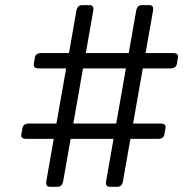

<svg xmlns="http://www.w3.org/2000/svg" viewBox="-20 -714 719 734"><path d="M80.6 -183.1Q58.6 -183.1 61.5 -200.2L65.9 -224.6Q68.8 -241.7 90.8 -241.7H195.8L232.9 -452.6H127.9Q106.4 -452.6 109.4 -469.7L113.3 -494.1Q116.2 -511.2 138.7 -511.2H243.7L272 -672.4Q275.9 -694.3 293 -694.3H323.2Q340.3 -694.3 336.4 -672.4L308.1 -511.2H472.2L500.5 -672.4Q504.4 -694.3 521.5 -694.3H551.8Q568.8 -694.3 564.9 -672.4L536.6 -511.2H641.6Q663.1 -511.2 660.2 -494.1L656.2 -469.7Q653.3 -452.6 630.9 -452.6H525.9L488.8 -241.7H593.8Q615.7 -241.7 612.8 -224.6L608.4 -200.2Q605.5 -183.1 583.5 -183.1H478.5L450.2 -22Q446.3 0 429.2 0H398.9Q381.8 0 385.7 -22L414.1 -183.1H250L221.7 -22Q217.8 0 200.7 0H170.4Q153.3 0 157.2 -22L185.5 -183.1ZM260.3 -241.7H424.3L461.4 -452.6H297.4Z"/></svg>

Font: Istok
Style: Italic
Weight: 500
Italic angle: -13°
Designer: Andrey V. Panov
Foundry: Andrey V. Panov
Version: Version 1.0.3